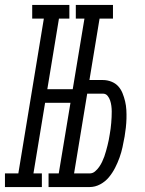

<svg xmlns="http://www.w3.org/2000/svg" viewBox="-65 -755 585 775"><path d="M241 -680V-735H391V-680ZM-45 0V-55H9L112 -680H65V-735H215V-680H173L126 -395H259L250 -340H117L70 -55H104V0ZM131 0V-55H280V0ZM163 0 285 -735H346L296 -432H350Q368 -432 384.5 -425.5Q401 -419 412 -407Q423 -395 429.5 -379Q436 -363 440 -346Q444 -329 445 -311.5Q446 -294 445.5 -276Q445 -258 443 -240Q441 -222 438 -204Q434 -182 429.5 -161Q425 -140 417.5 -119Q410 -98 399.5 -77.5Q389 -57 374.5 -39.5Q360 -22 339.5 -11Q319 0 297 0ZM234 -55H297Q309 -55 318.5 -63Q328 -71 335 -81Q342 -91 347 -101.5Q352 -112 356 -123Q360 -134 363 -145.5Q366 -157 369 -168Q372 -179 374 -190Q376 -201 378 -213Q380 -224 381.5 -235.5Q383 -247 384 -259Q385 -271 385.5 -282.5Q386 -294 386 -305Q386 -316 384.5 -327.5Q383 -339 379.5 -349.5Q376 -360 369 -368.5Q362 -377 350 -377H287Z"/></svg>

Font: Iosevka Curly Slab LtObl
Style: Regular
Weight: 300
Italic angle: -9°
Monospace: yes
Designer: Belleve Invis
Foundry: Belleve Invis
Version: Version 11.0.0; ttfautohint (v1.8.3)